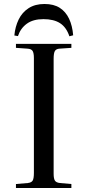

<svg xmlns="http://www.w3.org/2000/svg" viewBox="-20 -943 438 963"><path d="M60 0V-20L119 -25Q138 -27 144 -37.5Q150 -48 150 -76V-652Q150 -677 143.5 -687.5Q137 -698 117 -699L60 -703V-723H338V-703L279 -699Q262 -698 255.5 -687.5Q249 -677 249 -648V-72Q249 -47 255.5 -37Q262 -27 281 -25L338 -20V0ZM203 -923Q250 -923 280 -903.5Q310 -884 326.5 -849Q343 -814 347 -766L328 -761Q313 -806 281.5 -826.5Q250 -847 198 -847Q146 -847 114.5 -824Q83 -801 70 -762L52 -765Q56 -809 73.5 -845Q91 -881 123.5 -902Q156 -923 203 -923Z"/></svg>

Font: Literata 60pt
Style: Regular
Weight: 400
Designer: Latin by Veronika Burian and Jose Scaglione. Greek by Irene Vlachou. Cyrillic by Vera Evstafieva.
Foundry: TypeTogether
Version: Version 3.002